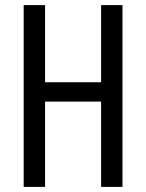

<svg xmlns="http://www.w3.org/2000/svg" viewBox="-20 -734 573 754"><path d="M461 0V-714H377V-411H157V-714H73V0H157V-335H377V0Z"/></svg>

Font: Noto Sans Telugu ExtraCondensed
Style: Regular
Weight: 400
Width: 2
Designer: Jelle Bosma - Monotype Design Team
Foundry: Monotype Imaging Inc.
Version: Version 2.005